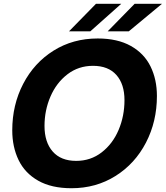

<svg xmlns="http://www.w3.org/2000/svg" viewBox="-20 -982 879 1018"><path d="M45 -291Q45 -426 103 -537.5Q161 -649 264 -713.5Q367 -778 498 -778Q603 -778 673.5 -738.5Q744 -699 778 -630Q812 -561 812 -473Q812 -338 754 -226Q696 -114 592.5 -49Q489 16 359 16Q253 16 182.5 -24Q112 -64 78.5 -133.5Q45 -203 45 -291ZM640 -451Q640 -536 597 -584.5Q554 -633 473 -633Q396 -633 337.5 -588Q279 -543 247.5 -470Q216 -397 216 -314Q216 -228 259.5 -178.5Q303 -129 384 -129Q461 -129 519.5 -174.5Q578 -220 609 -293.5Q640 -367 640 -451ZM459 -816H346L489 -962H623ZM663 -816H551L694 -962H839Z"/></svg>

Font: Open Sauce One ExtraBold Italic
Style: Regular
Weight: 800
Italic angle: -10°
Designer: Alfredo Marco Pradil
Foundry: Creative Sauce Fz LLC
Version: Version 1.477